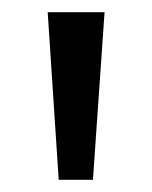

<svg xmlns="http://www.w3.org/2000/svg" viewBox="-20 -725 248 314"><path d="M76 -431 58 -705H151L132 -431Z"/></svg>

Font: Nunito Sans 7pt Condensed
Style: Regular
Weight: 400
Width: 3
Designer: Vernon Adams
Foundry: Vernon Adams
Version: Version 3.101;gftools[0.9.27]